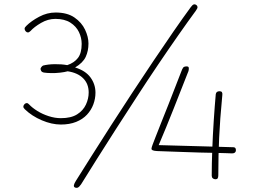

<svg xmlns="http://www.w3.org/2000/svg" viewBox="-20 -846 1202 905"><path d="M879 -812Q887 -823 893 -825Q899 -827 906 -822Q911 -818 911 -812Q911 -806 902 -794Q866 -745 820.5 -680Q775 -615 725 -541Q675 -467 624.5 -389Q574 -311 525.5 -236Q477 -161 435.5 -94.5Q394 -28 362 23Q353 36 346 38.5Q339 41 332 37Q322 31 338 6Q370 -45 412 -111.5Q454 -178 502.5 -253.5Q551 -329 602 -406.5Q653 -484 703 -558.5Q753 -633 798 -698Q843 -763 879 -812ZM267 -259Q224 -259 177 -279Q130 -299 97 -331Q90 -338 90 -343Q90 -349 95 -354.5Q100 -360 107 -360Q110 -360 113 -357.5Q116 -355 118 -353Q132 -338 156 -323Q180 -308 209.5 -298.5Q239 -289 267 -289Q315 -289 343.5 -307Q372 -325 385 -353Q398 -381 398 -410Q398 -451 372 -477Q346 -503 299 -510Q285 -506 263 -503.5Q241 -501 220 -501.5Q199 -502 187 -504Q177 -506 174 -512Q171 -518 171 -522Q172 -526 175.5 -530.5Q179 -535 183 -537Q206 -543 238 -543.5Q270 -544 297 -539Q330 -550 347.5 -573Q365 -596 365 -639Q365 -668 352 -695Q339 -722 311.5 -739.5Q284 -757 241 -757Q206 -757 173.5 -738Q141 -719 124 -700Q120 -696 117 -694.5Q114 -693 112 -693Q106 -693 101 -698.5Q96 -704 96 -711Q96 -714 98 -717Q100 -720 104 -724Q127 -747 164.5 -767Q202 -787 242 -787Q297 -787 331 -763.5Q365 -740 381 -706Q397 -672 397 -641Q397 -606 384 -578Q371 -550 334 -528Q383 -513 406.5 -481Q430 -449 430 -409Q430 -381 420 -354Q410 -327 390 -305.5Q370 -284 339 -271.5Q308 -259 267 -259ZM833 -505Q839 -522 843.5 -527.5Q848 -533 860 -533Q865 -533 867.5 -531Q870 -529 870 -524Q870 -521 869.5 -516Q869 -511 864 -500Q833 -421 798 -332.5Q763 -244 728 -162Q773 -161 836 -159Q899 -157 964 -155.5Q1029 -154 1080 -152Q1086 -152 1089 -148.5Q1092 -145 1092 -138Q1092 -131 1087.5 -127Q1083 -123 1074 -123Q1069 -123 1047 -124Q1025 -125 992.5 -125.5Q960 -126 921.5 -127Q883 -128 845 -129.5Q807 -131 774 -132Q741 -133 720 -134Q706 -135 700 -137.5Q694 -140 694 -145Q694 -148 695.5 -153Q697 -158 700 -166Q702 -171 712.5 -198.5Q723 -226 739.5 -267Q756 -308 774 -353.5Q792 -399 807.5 -439.5Q823 -480 833 -505ZM997 -402Q998 -409 1002.5 -412.5Q1007 -416 1015 -416Q1023 -416 1026 -411.5Q1029 -407 1028 -399Q1022 -337 1018.5 -288.5Q1015 -240 1013 -197.5Q1011 -155 1010 -112.5Q1009 -70 1009 -20Q1009 -10 1006 -5.5Q1003 -1 996 -1Q988 -1 983 -5.5Q978 -10 978 -18Q978 -73 980.5 -141Q983 -209 987.5 -277.5Q992 -346 997 -402Z"/></svg>

Font: Playpen Sans Thin
Style: Regular
Weight: 250
Designer: Laura Meseguer, Veronika Burian, José Scaglione
Foundry: TypeTogether
Version: Version 1.001